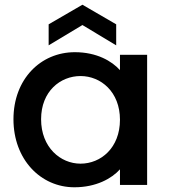

<svg xmlns="http://www.w3.org/2000/svg" viewBox="-20 -783 718 813"><path d="M295 10C387 10 453 -27 488 -66V0H603V-551H488V-486C454 -524 390 -562 297 -562C152 -562 37 -448 37 -278C37 -108 152 10 295 10ZM154 -278C154 -397 236 -461 321 -461C407 -461 488 -394 488 -276C488 -157 407 -90 321 -90C236 -90 154 -159 154 -278ZM186 -591 329 -677 472 -591V-680L329 -763L186 -680Z"/></svg>

Font: Malmofest Medium
Style: Regular
Weight: 500
Designer: Jonny Pinhorn (Poppins), Kolossal
Version: Version 1.004;Glyphs 3.1.2 (3151)